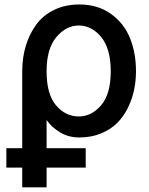

<svg xmlns="http://www.w3.org/2000/svg" viewBox="-20 -588 651 839"><path d="M324.2 -79.1Q379.9 -79.1 421.9 -127.9Q463.9 -176.8 463.9 -276.4Q463.9 -375 422.4 -425.8Q380.9 -476.6 324.2 -476.6Q269.5 -476.6 226.6 -426.3Q183.6 -376 183.6 -276.4Q183.6 -175.8 225.1 -127.4Q266.6 -79.1 324.2 -79.1ZM7.8 144.5V59.6H77.1V-276.4Q77.1 -335 92.3 -386.2Q107.4 -437.5 137.2 -479Q167 -520.5 215.8 -544.4Q264.6 -568.4 327.1 -568.4Q408.2 -568.4 465.3 -526.9Q522.5 -485.4 548.3 -420.9Q574.2 -356.4 574.2 -276.4Q574.2 -234.4 565.9 -194.8Q557.6 -155.3 539.1 -117.2Q520.5 -79.1 492.2 -50.8Q463.9 -22.5 421.4 -4.9Q378.9 12.7 326.2 12.7Q279.3 12.7 242.2 -9.8Q205.1 -32.2 183.6 -63.5V59.6H354.5V144.5H183.6V230.5H77.1V144.5Z"/></svg>

Font: Gothic A1 SemiBold
Style: Regular
Weight: 600
Version: Version 2.50